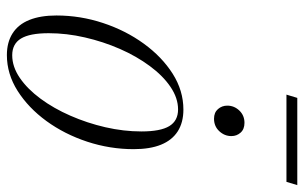

<svg xmlns="http://www.w3.org/2000/svg" viewBox="-183 -691 884 558"><g transform="rotate(90 259.0 -412.0)"><path d="M298.5 -503Q336 -503 361.8 -486.5Q387.5 -470 400.5 -438Q413.5 -406 413.5 -358.5Q413.5 -289.5 391.8 -223.5Q370 -157.5 331.8 -105Q293.5 -52.5 244.2 -21.2Q195 10 140 10Q103 10 77 -6.5Q51 -23 38 -55.2Q25 -87.5 25 -134Q25 -203.5 46.8 -269.2Q68.5 -335 106.8 -387.8Q145 -440.5 194.2 -471.8Q243.5 -503 298.5 -503ZM140.5 -5.5Q174 -5.5 206.2 -27.5Q238.5 -49.5 266.8 -87.8Q295 -126 316.2 -174.5Q337.5 -223 349.8 -276.2Q362 -329.5 362 -381Q362 -436.5 346.5 -462Q331 -487.5 298 -487.5Q265 -487.5 232.5 -465.5Q200 -443.5 171.8 -405.2Q143.5 -367 122.2 -318.5Q101 -270 88.8 -216.8Q76.5 -163.5 76.5 -111.5Q76.5 -56.5 92 -31Q107.5 -5.5 140.5 -5.5ZM325 -592Q307 -592 297 -603.5Q287 -615 287 -630.5Q287 -650.5 301.2 -665.5Q315.5 -680.5 337 -680.5Q355.5 -680.5 365.5 -669.2Q375.5 -658 375.5 -642.5Q375.5 -622.5 361.2 -607.2Q347 -592 325 -592ZM255 -802.5 264.5 -834H518L508.5 -802.5Z"/></g></svg>

Font: Newsreader 60pt Light
Style: Italic
Weight: 300
Italic angle: -17°
Designer: Hugues Gentile
Foundry: Production Type
Version: Version 1.003